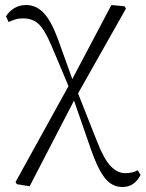

<svg xmlns="http://www.w3.org/2000/svg" viewBox="-20 -540 580 765"><path d="M466.8 205.1Q425.8 205.1 397 168.2Q368.2 131.3 340.8 50.8L274.9 -139.2L98.1 202.1L46.9 193.8L42 185.1L252.9 -196.8L185.1 -357.9Q157.2 -423.3 133.1 -445.1Q108.9 -466.8 71.8 -466.8Q54.2 -466.8 40 -462.4Q25.9 -458 14.2 -452.1L3.9 -475.1Q16.1 -494.6 36.6 -507.3Q57.1 -520 84 -520Q123.5 -520 153.1 -489.5Q182.6 -459 209 -389.2L268.1 -225.1L423.8 -520L476.1 -515.1L481.9 -505.9L291 -168L367.2 24.9Q394.5 94.7 421.4 122.3Q448.2 149.9 479 149.9Q508.8 149.9 528.8 138.2L540 157.2Q528.8 179.7 511 192.4Q493.2 205.1 466.8 205.1Z"/></svg>

Font: Source Han Serif TW ExtraLight
Style: Regular
Weight: 250
Designer: Ryoko NISHIZUKA Ë•øÂ°öÊ∂ºÂ≠ê (kana & ideographs); Frank Grie√ühammer (Latin, Greek & Cyrillic); Wenlong ZHANG Âº†ÊñáÈæô 
Foundry: Adobe
Version: Version 2.003;hotconv 1.1.1;makeotfexe 2.6.0